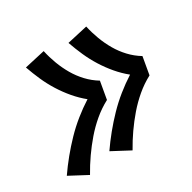

<svg xmlns="http://www.w3.org/2000/svg" viewBox="-137 -714 758 758"><g transform="rotate(-30 242.5 -334.5)"><path d="M260 -77 179 -120Q201 -152 226 -182.5Q251 -213 278.5 -241.5Q306 -270 337 -295Q368 -320 401 -341Q375 -362 352.5 -388.5Q330 -415 311.5 -444.5Q293 -474 279 -505.5Q265 -537 253 -571L346 -592Q353 -560 364.5 -529.5Q376 -499 392 -471.5Q408 -444 430 -420.5Q452 -397 480 -380L466 -300Q432 -282 402.5 -257Q373 -232 348 -203Q323 -174 301 -142.5Q279 -111 260 -77ZM66 -77 -15 -120Q7 -152 32 -182.5Q57 -213 84.5 -241.5Q112 -270 143 -295Q174 -320 207 -341Q181 -362 158.5 -388.5Q136 -415 117.5 -444.5Q99 -474 85 -505.5Q71 -537 59 -571L152 -592Q159 -560 170.5 -529.5Q182 -499 198 -471.5Q214 -444 236 -420.5Q258 -397 286 -380L272 -300Q238 -282 208.5 -257Q179 -232 154 -203Q129 -174 107 -142.5Q85 -111 66 -77Z"/></g></svg>

Font: Iosevka SS18 Heavy
Style: Italic
Weight: 900
Italic angle: -9°
Monospace: yes
Designer: Belleve Invis
Foundry: Belleve Invis
Version: Version 25.1.1; ttfautohint (v1.8.4)